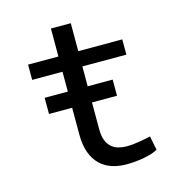

<svg xmlns="http://www.w3.org/2000/svg" viewBox="-100 -747 801 848"><g transform="rotate(-15 300.0 -323.0)"><path d="M298.8 -656.2V-528.3H500V-458.5H298.8V-367.7H413.1V-293.9H298.8V-171.4Q298.8 -140.6 306.6 -120.6Q314.5 -100.6 328.1 -88.6Q341.8 -76.7 359.6 -71.8Q377.4 -66.9 397.5 -66.9Q412.1 -66.9 427.7 -68.6Q443.4 -70.3 458.3 -72.8Q473.1 -75.2 486.1 -77.9Q499 -80.6 507.3 -82.5L520 -18.6Q508.8 -11.7 492.7 -6.6Q476.6 -1.5 457.5 2.2Q438.5 5.9 417.2 7.8Q396 9.8 375 9.8Q339.8 9.8 309.3 -0.2Q278.8 -10.3 256.3 -32Q233.9 -53.7 220.9 -88.1Q208 -122.6 208 -171.4V-293.9H102.1V-367.7H208V-458.5H69.3V-528.3H208V-656.2Z"/></g></svg>

Font: Roboto Mono
Style: Regular
Weight: 400
Designer: Google
Version: Version 2.000985; 2015; ttfautohint (v1.3)